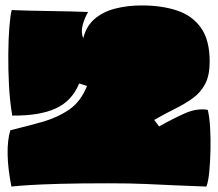

<svg xmlns="http://www.w3.org/2000/svg" viewBox="-20 -845 802 706"><path d="M22 -159Q9 -224 8 -277Q7 -330 18 -366Q79 -381 134.5 -396.5Q190 -412 233.5 -441.5Q277 -471 300 -529L271 -538Q245 -474 185.5 -446.5Q126 -419 25 -420Q16 -473 13 -532Q10 -591 10.5 -647Q11 -703 14.5 -746Q18 -789 23 -808Q47 -807 82.5 -806Q118 -805 158.5 -804.5Q199 -804 237 -803Q275 -802 304 -801Q291 -779 284 -753Q277 -727 286 -704Q297 -749 328 -775.5Q359 -802 404 -813.5Q449 -825 500 -825Q576 -825 632 -806Q688 -787 719.5 -742Q751 -697 751 -619Q751 -568 734.5 -536.5Q718 -505 689 -484Q660 -463 623.5 -445Q587 -427 547 -404L565 -380Q616 -409 660.5 -428.5Q705 -448 744 -441Q750 -417 752.5 -377Q755 -337 754 -293.5Q753 -250 749.5 -213.5Q746 -177 739 -159Q678 -161 625 -163.5Q572 -166 515 -168.5Q458 -171 381 -171Q269 -171 199.5 -169Q130 -167 89.5 -164.5Q49 -162 22 -159Z"/></svg>

Font: Oi
Style: Regular
Weight: 400
Designer: Kostas Bartsokas, Mohamad Dakak
Foundry: Foundry5
Version: Version 4.000